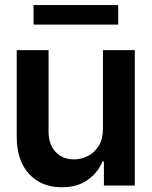

<svg xmlns="http://www.w3.org/2000/svg" viewBox="-20 -748 611 774"><path d="M395 -229V-545.9H523.4V0H398.9V-97.2H393.1Q374.5 -51.3 332.5 -22Q290.5 7.3 229 6.8Q148.4 7.3 97.9 -46.1Q47.4 -99.6 47.4 -198.2V-545.9H175.8V-217.8Q175.8 -166 204.3 -135.5Q232.9 -105 279.3 -105.5Q307.1 -105.5 334 -118.9Q360.8 -132.3 377.9 -159.9Q395 -187.5 395 -229ZM456.5 -727.5V-648.9H115.2V-727.5Z"/></svg>

Font: Inter Tight SemiBold
Style: Regular
Weight: 600
Designer: Rasmus Andersson
Foundry: rsms
Version: Version 3.004; ttfautohint (v1.8.4.7-5d5b)